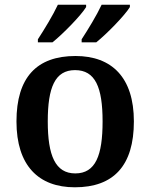

<svg xmlns="http://www.w3.org/2000/svg" viewBox="-20 -786 640 816"><path d="M327 -619V-606H389C434 -642 511 -721 532 -756V-766H412C391 -721 355 -662 327 -619ZM141 -619V-606H203C248 -642 325 -721 346 -756V-766H226C205 -721 169 -662 141 -619ZM298 10C463 10 549 -82 549 -270C549 -457 455 -548 301 -548C136 -548 50 -457 50 -270C50 -82 144 10 298 10ZM300 -49C215 -49 183 -125 183 -270C183 -415 214 -488 299 -488C385 -488 416 -415 416 -270C416 -125 386 -49 300 -49Z"/></svg>

Font: Noto Serif Sinhala SemiBold
Style: Regular
Weight: 600
Designer: Jelle Bosma - Monotype Design Team
Foundry: Monotype Imaging Inc.
Version: Version 2.007